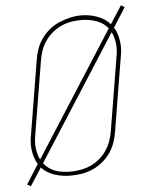

<svg xmlns="http://www.w3.org/2000/svg" viewBox="-56 -823 712 912"><g transform="rotate(-5 300.0 -367.5)"><path d="M54 42 37 32 96 -61Q86 -76 80.5 -94Q75 -112 72.5 -131Q70 -150 71.5 -169.5Q73 -189 77 -208L134 -553Q138 -580 147 -605.5Q156 -631 172.5 -654Q189 -677 211 -695Q233 -713 258.5 -723.5Q284 -734 310.5 -740Q337 -746 363 -746Q402 -746 439 -732.5Q476 -719 500 -692L555 -777L572 -767L513 -674Q523 -659 528.5 -641Q534 -623 536.5 -604Q539 -585 537.5 -565.5Q536 -546 532 -527L475 -182Q471 -155 462 -129.5Q453 -104 437 -81Q421 -58 398.5 -40Q376 -22 350.5 -11Q325 0 298.5 4Q272 8 246 8Q246 8 246 8Q246 8 246 8Q207 8 170 -4Q133 -16 109 -43ZM109 -81 488 -673Q467 -700 432.5 -712Q398 -724 361 -724Q336 -724 312.5 -720Q289 -716 266 -705.5Q243 -695 223 -678.5Q203 -662 188.5 -641Q174 -620 166 -597Q158 -574 154 -550L97 -205Q94 -189 92.5 -173Q91 -157 92.5 -141Q94 -125 98 -109.5Q102 -94 109 -81ZM246 -11Q270 -11 294 -15Q318 -19 341.5 -29Q365 -39 385 -55.5Q405 -72 419.5 -93Q434 -114 442.5 -137.5Q451 -161 455 -185L512 -530Q515 -546 516.5 -562Q518 -578 516.5 -594Q515 -610 511 -625.5Q507 -641 500 -654L121 -62Q131 -49 145 -38.5Q159 -28 175.5 -22Q192 -16 210 -13.5Q228 -11 246 -11Z"/></g></svg>

Font: Iosevka Curly Slab ThEx
Style: Italic
Weight: 100
Width: 7
Italic angle: -9°
Monospace: yes
Designer: Belleve Invis
Foundry: Belleve Invis
Version: Version 11.1.0; ttfautohint (v1.8.3)